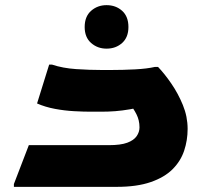

<svg xmlns="http://www.w3.org/2000/svg" viewBox="-20 -726 802 746"><path d="M34 -11 92 -162H403Q449 -162 474.5 -171.5Q500 -181 511 -197Q522 -213 522 -231Q522 -259 510 -282.5Q498 -306 485 -320L563 -318Q518 -307 486 -301.5Q454 -296 427.5 -294Q401 -292 372 -292H332Q305 -292 268 -294Q231 -296 193.5 -303Q156 -310 124 -324L171 -475H182Q224 -461 276 -457.5Q328 -454 377 -454H409Q458 -454 505 -456.5Q552 -459 582 -466H594Q619 -440 645.5 -401.5Q672 -363 690.5 -318Q709 -273 709 -225Q709 -181 695.5 -140.5Q682 -100 650.5 -68.5Q619 -37 565.5 -18.5Q512 0 434 0H34ZM394 -537Q359 -537 334 -559Q309 -581 309 -621Q309 -662 334 -684Q359 -706 394 -706Q430 -706 454.5 -684Q479 -662 479 -621Q479 -581 454.5 -559Q430 -537 394 -537Z"/></svg>

Font: Kufam ExtraBold
Style: Italic
Weight: 800
Italic angle: -11°
Designer: Artur Schmal
Foundry: Original Type
Version: Version 1.301; ttfautohint (v1.8.3)